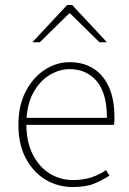

<svg xmlns="http://www.w3.org/2000/svg" viewBox="-20 -740 518 772"><path d="M272 12Q212 12 162.5 -18Q113 -48 83.5 -104Q54 -160 54 -238Q54 -316 83.5 -372.5Q113 -429 160 -459.5Q207 -490 260 -490Q315 -490 355.5 -464.5Q396 -439 418 -390Q440 -341 440 -270Q440 -263 440 -255Q440 -247 438 -238H70V-266H410Q410 -365 369 -413.5Q328 -462 260 -462Q218 -462 178 -437.5Q138 -413 112 -363.5Q86 -314 86 -240Q86 -172 110.5 -121.5Q135 -71 178 -43.5Q221 -16 274 -16Q315 -16 348 -27Q381 -38 406 -56L420 -34Q393 -16 359.5 -2Q326 12 272 12ZM110 -570 250 -720H270L410 -570H380L262 -686H258L140 -570Z"/></svg>

Font: Source Sans 3 VF
Style: Regular
Weight: 200
Designer: Paul D. Hunt
Foundry: Adobe
Version: Version 3.046;hotconv 1.0.118;makeotfexe 2.5.65603